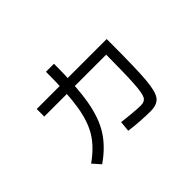

<svg xmlns="http://www.w3.org/2000/svg" viewBox="-119 -887 1175 1175"><g transform="rotate(-45 469.0 -299.0)"><path d="M458 -9.8 464.8 -78.1Q500 -73.2 548.8 -68.8Q597.7 -64.5 623 -64.5Q656.2 -64.5 668.9 -87.9Q681.6 -111.3 686.5 -190.9Q691.4 -270.5 692.4 -471.7L734.4 -434.6H156.2V-500H761.7V-466.8Q761.7 -247.1 753.9 -153.8Q746.1 -60.5 721.7 -28.8Q697.3 2.9 638.7 2.9Q603.5 2.9 551.3 -0.5Q499 -3.9 458 -9.8ZM357.4 -621.1H426.8Q426.8 -428.7 406.7 -311Q386.7 -193.4 338.4 -116.7Q290 -40 200.2 22.5L155.3 -28.3Q238.3 -86.9 280.8 -155.3Q323.2 -223.6 340.3 -330.1Q357.4 -436.5 357.4 -621.1Z"/></g></svg>

Font: Pretendard JP Variable
Style: Regular
Weight: 400
Designer: Base glyphs from Inter by Rasmus Andersson; Hangul glyphs from Noto Sans CJK(Source Han Sans) by Jang Soo-young and Kang
Foundry: Kil Hyung-jin
Version: Version 1.307;Glyphs 3.2 (3192)